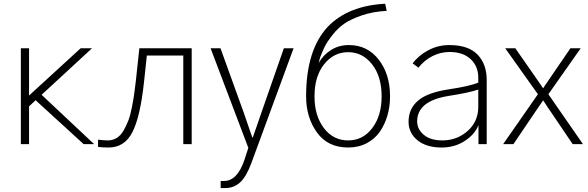

<svg xmlns="http://www.w3.org/2000/svg" viewBox="-20 -753 3071 1003"><path d="M88.9 0V-501H131.8V-253.9L401.4 -501H460.9L197.3 -257.8L471.7 0H417L166 -229.5L131.8 -197.3V0Z M492.2 -23.4Q525.4 -19.5 543 -19.5Q569.3 -19.5 590.3 -32.7Q611.3 -45.9 626 -71.8Q640.6 -97.7 650.9 -124.5Q661.1 -151.4 668.9 -191.9Q676.8 -232.4 680.7 -259.8Q684.6 -287.1 689.5 -329.1L708 -501H981.4V0H937.5V-462.9H747.1L732.4 -325.2Q712.9 -143.6 671.9 -63Q630.9 17.6 546.9 17.6Q518.6 17.6 492.2 14.6Z M1080.1 -501H1131.8L1254.9 -160.2Q1262.7 -136.7 1277.3 -94.7Q1292 -52.7 1297.9 -35.2H1300.8Q1339.8 -147.5 1344.7 -162.1L1462.9 -501H1513.7L1293.9 96.7Q1267.6 168.9 1234.9 199.2Q1202.1 229.5 1157.2 229.5H1132.8V192.4H1150.4Q1218.8 192.4 1255.9 85L1277.3 19.5Z M1579.1 -250Q1579.1 -493.2 1693.4 -614.3Q1799.8 -723.6 1992.2 -733.4L2000 -696.3Q1928.7 -692.4 1871.1 -672.9Q1813.5 -653.3 1779.3 -629.9Q1745.1 -606.4 1716.8 -570.3Q1688.5 -534.2 1676.8 -510.3Q1665 -486.3 1652.3 -453.1L1644.5 -423.8Q1668.9 -466.8 1710 -492.2Q1751 -517.6 1802.7 -517.6Q1899.4 -517.6 1958.5 -441.4Q2017.6 -365.2 2017.6 -250Q2017.6 -198.2 2004.4 -151.4Q1991.2 -104.5 1965.3 -66.4Q1939.5 -28.3 1896.5 -5.4Q1853.5 17.6 1798.8 17.6Q1692.4 17.6 1635.7 -61Q1579.1 -139.6 1579.1 -250ZM1623 -250Q1623 -148.4 1671.9 -84Q1720.7 -19.5 1798.8 -19.5Q1876 -19.5 1924.8 -84Q1973.6 -148.4 1973.6 -250Q1973.6 -353.5 1923.8 -417Q1874 -480.5 1798.8 -480.5Q1723.6 -480.5 1673.3 -417.5Q1623 -354.5 1623 -250Z M2159.2 -119.1Q2159.2 -78.1 2193.8 -48.8Q2228.5 -19.5 2291 -19.5Q2367.2 -19.5 2422.9 -68.8Q2478.5 -118.2 2478.5 -195.3V-285.2Q2430.7 -268.6 2324.2 -252Q2159.2 -225.6 2159.2 -119.1ZM2114.3 -117.2Q2114.3 -184.6 2163.6 -227.1Q2212.9 -269.5 2323.2 -286.1Q2433.6 -302.7 2478.5 -321.3V-347.7Q2478.5 -406.2 2439 -443.8Q2399.4 -481.4 2328.1 -481.4Q2281.2 -481.4 2238.3 -459.5Q2195.3 -437.5 2166 -399.4L2135.7 -421.9Q2167 -463.9 2217.8 -490.7Q2268.6 -517.6 2327.1 -517.6Q2426.8 -517.6 2474.6 -467.8Q2522.5 -418 2522.5 -335.9V0H2479.5V-99.6Q2461.9 -52.7 2409.2 -17.6Q2356.4 17.6 2287.1 17.6Q2207 17.6 2160.6 -20.5Q2114.3 -58.6 2114.3 -117.2Z M2608.4 0 2790 -260.7 2619.1 -501H2671.9L2773.4 -355.5Q2783.2 -341.8 2797.4 -320.8Q2811.5 -299.8 2816.4 -293H2818.4Q2824.2 -303.7 2839.4 -324.7Q2854.5 -345.7 2860.4 -355.5L2960 -501H3013.7L2844.7 -260.7L3025.4 0H2971.7L2859.4 -166Q2847.7 -181.6 2818.4 -227.5H2816.4Q2809.6 -216.8 2795.4 -196.8Q2781.2 -176.8 2774.4 -166L2662.1 0Z"/></svg>

Font: Gothic A1 ExtraLight
Style: Regular
Weight: 275
Designer: HanYang I&C Co.,Ltd.
Foundry: HanYang I&C Co.,Ltd.
Version: Version 2.50